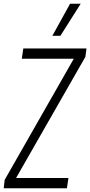

<svg xmlns="http://www.w3.org/2000/svg" viewBox="-20 -1010 484 1030"><path d="M0 0 5 -45 389 -718 401 -695H97L105 -750H444L438 -705L53 -32L42 -55H347L339 0ZM261 -818 356 -990H413L304 -818Z"/></svg>

Font: Mohave Light
Style: Italic
Weight: 300
Italic angle: -8°
Designer: Gumpita Rahayu
Foundry: Tokotype
Version: Version 2.003